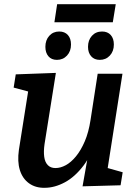

<svg xmlns="http://www.w3.org/2000/svg" viewBox="-20 -883 652 914"><path d="M193 11Q149 12 118 -10.5Q87 -33 74.5 -73.5Q62 -114 70 -170L117 -467L127 -444L45 -466L55 -529L246 -536L192 -197Q187 -162 190.5 -136.5Q194 -111 207.5 -97Q221 -83 244 -83Q268 -83 293 -96.5Q318 -110 341.5 -138.5Q365 -167 383.5 -210Q402 -253 411 -312L445 -532H563L490 -66L475 -88L564 -63L554 -1L373 4L405 -177L441 -239Q420 -151 378.5 -96Q337 -41 288.5 -15Q240 11 193 11ZM531 -863 517 -777H239L252 -863ZM251 -598Q225 -598 210.5 -615Q196 -632 196 -660Q196 -692 214.5 -712.5Q233 -733 262 -733Q288 -733 303 -716.5Q318 -700 318 -671Q318 -639 299 -618.5Q280 -598 251 -598ZM455 -598Q429 -598 414 -615Q399 -632 399 -660Q399 -692 417.5 -712.5Q436 -733 466 -733Q492 -733 507 -716.5Q522 -700 522 -671Q522 -639 503 -618.5Q484 -598 455 -598Z"/></svg>

Font: Bitter Thin SemiBold
Style: Italic
Weight: 600
Italic angle: -9°
Version: Version 2.002